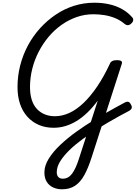

<svg xmlns="http://www.w3.org/2000/svg" viewBox="-20 -955 1015 1414"><path d="M436 439Q401 439 371.5 425.5Q342 412 324.5 384.5Q307 357 307 315Q307 265 339 213.5Q371 162 424 112Q477 62 543 14.5Q609 -33 679 -75Q720 -100 759.5 -123Q799 -146 834.5 -165Q870 -184 899 -200Q914 -208 925 -205Q936 -202 943 -187Q954 -170 949.5 -158Q945 -146 928 -137Q897 -121 859.5 -100.5Q822 -80 781 -56Q740 -32 699 -5Q641 31 587 70.5Q533 110 490.5 151.5Q448 193 423 233.5Q398 274 398 313Q398 336 409.5 348.5Q421 361 442 361Q483 361 510.5 324.5Q538 288 562 212L700 -214Q663 -164 623.5 -126Q584 -88 543.5 -63.5Q503 -39 461 -26.5Q419 -14 375 -14Q315 -14 266 -35Q217 -56 181.5 -95.5Q146 -135 127.5 -190Q109 -245 109 -314Q109 -396 129 -474Q149 -552 186.5 -621.5Q224 -691 276 -748Q328 -805 391 -847.5Q454 -890 526 -912.5Q598 -935 675 -935Q733 -935 784.5 -923.5Q836 -912 879 -888Q922 -864 954 -827Q962 -819 961 -806.5Q960 -794 947 -782Q933 -769 920.5 -769.5Q908 -770 899 -778Q866 -806 828 -821.5Q790 -837 749.5 -843.5Q709 -850 668 -850Q604 -850 545 -829.5Q486 -809 433.5 -772Q381 -735 338.5 -684.5Q296 -634 265 -574Q234 -514 217.5 -448Q201 -382 201 -314Q201 -260 214 -219.5Q227 -179 252 -152.5Q277 -126 310.5 -112.5Q344 -99 385 -99Q437 -99 490 -123Q543 -147 594.5 -196Q646 -245 695 -317Q744 -389 789 -485Q794 -499 807 -505.5Q820 -512 842 -512Q886 -512 877 -485L655 203Q630 282 601 334.5Q572 387 532.5 413Q493 439 436 439Z"/></svg>

Font: Playwrite DE LA
Style: Regular
Weight: 400
Designer: Veronika Burian, José Scaglione
Foundry: TypeTogether
Version: Version 1.002